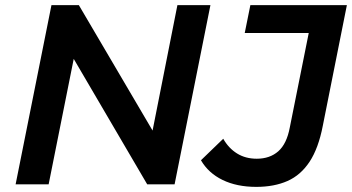

<svg xmlns="http://www.w3.org/2000/svg" viewBox="-20 -720 1375 750"><path d="M41 0 181 -700H288L576 -210L673 -700H802L662 0H555L268 -490L170 0ZM981 10Q905 10 849.5 -17Q794 -44 765 -94L852 -178Q873 -141 906 -120.5Q939 -100 983 -100Q1034 -100 1067 -129Q1100 -158 1112 -222L1186 -591H936L958 -700H1335L1241 -229Q1224 -141 1189.5 -88.5Q1155 -36 1103 -13Q1051 10 981 10Z"/></svg>

Font: Montserrat Thin SemiBold
Style: Italic
Weight: 600
Italic angle: -11.3°
Version: Version 9.000